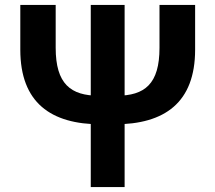

<svg xmlns="http://www.w3.org/2000/svg" viewBox="-20 -761 876 781"><path d="M390.3 -255.3H446.2C649.5 -255.3 773.7 -343.7 773.7 -558.9V-740.8H628.8V-566.7C628.8 -419.5 569 -371.6 454 -371.6H382.5C267.5 -371.6 206.5 -419.5 206.5 -566.7V-740.8H62.6V-558.9C62.6 -343.7 186.6 -255.3 390.3 -255.3ZM349.2 0H486.9V-740.8H349.2Z"/></svg>

Font: Source Han Sans JP VF
Style: Regular
Weight: 250
Designer: Ryoko NISHIZUKA 西塚涼子 (kana, bopomofo & ideographs); Paul D. Hunt (Latin, Greek & Cyrillic); Sandoll Communications 산돌커뮤니
Foundry: Adobe
Version: Version 2.004;hotconv 1.0.118;makeotfexe 2.5.65603